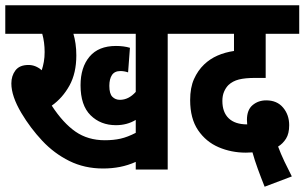

<svg xmlns="http://www.w3.org/2000/svg" viewBox="-20 -642 1153 727"><path d="M615 -514V0H494V-29Q465 -16 434.5 -10Q404 -4 370 -4Q300 -4 242.5 -32.5Q185 -61 140 -109Q95 -157 61 -214Q23 -278 23 -326Q23 -355 38.5 -375.5Q54 -396 88 -396Q115 -396 138 -376Q143 -391 146 -408Q149 -425 149 -445Q149 -482 140 -514H0V-622H685V-514ZM434 -264Q467 -264 494 -294V-514H258Q263 -497 266 -476.5Q269 -456 269 -432Q269 -365 243 -318Q217 -271 176 -242Q219 -176 266 -143.5Q313 -111 377 -111Q410 -111 436.5 -117Q463 -123 494 -139V-188Q461 -168 419 -168Q361 -168 323 -205.5Q285 -243 285 -319Q285 -387 319 -427.5Q353 -468 419 -468Q449 -468 472 -461L465 -368Q450 -373 436 -373Q414 -373 404 -358Q394 -343 394 -317Q394 -287 405.5 -275.5Q417 -264 434 -264Z M982 65Q968 30 956 -3Q944 -36 936 -65Q923 -64 911 -64Q856 -64 808 -84.5Q760 -105 730 -149Q700 -193 700 -263Q700 -310 714.5 -342.5Q729 -375 753 -398Q775 -419 803.5 -431.5Q832 -444 866 -449V-514H673V-622H1113V-514H986V-347H948Q908 -347 884.5 -341Q861 -335 845 -320Q835 -310 828.5 -295Q822 -280 822 -260Q822 -217 846 -194Q870 -171 916 -171Q915 -180 915 -188Q915 -226 936.5 -244Q958 -262 988 -262Q1029 -262 1052 -234.5Q1075 -207 1075 -168Q1075 -136 1063 -117Q1051 -98 1033 -87Q1043 -60 1057 -30.5Q1071 -1 1085 26Z"/></svg>

Font: Noto Sans ExtraCondensed
Style: Bold
Weight: 700
Width: 2
Designer: Monotype Design Team
Foundry: Monotype Imaging Inc.
Version: Version 2.013; ttfautohint (v1.8.4.7-5d5b)